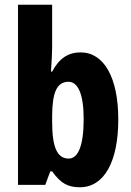

<svg xmlns="http://www.w3.org/2000/svg" viewBox="-20 -831 551 810"><path d="M200 -630V-811H56V-51H171L192 -108H200C237 -56 268 -41 317 -41C420 -41 479 -150 479 -327C479 -505 418 -610 320 -610C269 -610 230 -586 200 -529H195C198 -572 200 -609 200 -630ZM269 -486C309 -486 333 -434 333 -329C333 -215 309 -162 270 -162C221 -162 200 -210 200 -317V-345C201 -437 218 -486 269 -486Z"/></svg>

Font: Noto Sans Tamil UI ExtraCondensed ExtraBold
Style: Regular
Weight: 800
Width: 2
Designer: Jelle Bosma - Monotype Design Team
Foundry: Monotype Imaging Inc.
Version: Version 2.004